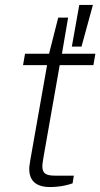

<svg xmlns="http://www.w3.org/2000/svg" viewBox="-20 -743 405 775"><path d="M181 12Q155 12 136 4Q117 -4 107.5 -20.5Q98 -37 98 -62Q98 -69 99.5 -77.5Q101 -86 102 -95L170 -480H73L81 -526H178L215 -672H255L230 -526H365L357 -480H221L156 -111Q154 -99 152.5 -89Q151 -79 151 -71Q151 -52 161.5 -43Q172 -34 202 -34H278L273 -3Q259 2 243 5.5Q227 9 211 10.5Q195 12 181 12ZM270 -555 300 -723H355L309 -555Z"/></svg>

Font: Archivo Expanded Thin
Style: Italic
Weight: 250
Width: 7
Italic angle: -10°
Designer: Hector Gatti
Foundry: Omnibus-Type
Version: Version 2.001